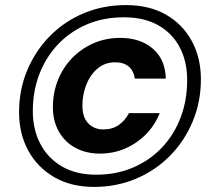

<svg xmlns="http://www.w3.org/2000/svg" viewBox="-20 -729 830 755"><path d="M350 6Q259 6 193 -32.5Q127 -71 91 -137Q55 -203 55 -288Q55 -376 87 -452.5Q119 -529 176 -587Q233 -645 309.5 -677Q386 -709 475 -709Q567 -709 632.5 -671.5Q698 -634 734 -568Q770 -502 770 -417Q770 -329 738 -252Q706 -175 649 -117Q592 -59 515.5 -26.5Q439 6 350 6ZM373 -125Q319 -125 277 -147.5Q235 -170 211.5 -211.5Q188 -253 188 -308Q188 -365 208 -414.5Q228 -464 264 -501Q300 -538 348 -559Q396 -580 453 -580Q531 -580 580.5 -538Q630 -496 632 -420H510Q506 -450 486.5 -467Q467 -484 433 -484Q392 -484 363 -459Q334 -434 319 -395Q304 -356 304 -314Q304 -268 327 -244Q350 -220 386 -220Q422 -220 447 -237.5Q472 -255 487 -284H608Q589 -236 553 -200Q517 -164 471 -144.5Q425 -125 373 -125ZM358 -42Q438 -42 504 -70.5Q570 -99 617.5 -149.5Q665 -200 690.5 -267.5Q716 -335 716 -414Q716 -487 687 -542.5Q658 -598 602.5 -629.5Q547 -661 468 -661Q387 -661 321.5 -633Q256 -605 208.5 -555Q161 -505 135 -438Q109 -371 109 -292Q109 -220 138.5 -163.5Q168 -107 223.5 -74.5Q279 -42 358 -42Z"/></svg>

Font: DM Sans 12pt ExtraBold
Style: Italic
Weight: 800
Italic angle: -10°
Version: Version 4.004;gftools[0.9.30]